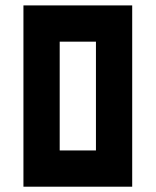

<svg xmlns="http://www.w3.org/2000/svg" viewBox="-20 -704 587 724"><path d="M205.1 -546.9V-136.7H341.8V-546.9ZM68.4 -683.6H478.5V0H68.4Z"/></svg>

Font: DatCub
Style: Bold
Weight: 700
Designer: GGBot
Version: 1.00